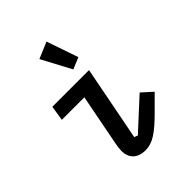

<svg xmlns="http://www.w3.org/2000/svg" viewBox="-224 -913 1048 1048"><g transform="rotate(-45 300.0 -389.0)"><path d="M282 12C337 12 382 -18 465 -101L543 -179L482 -234L309 -75L289 -83L373 -516H90L76 -429H250L193 -135C188 -112 186 -93 186 -78C186 -25 218 12 282 12ZM315 -579 382 -607 319 -790 224 -750Z"/></g></svg>

Font: IBM Mono Medium
Style: Italic
Weight: 500
Italic angle: -9°
Monospace: yes
Designer: Mike Abbink, Paul van der Laan, Pieter van Rosmalen
Foundry: Bold Monday
Version: Version 2.3